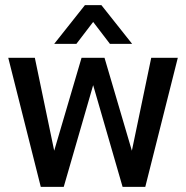

<svg xmlns="http://www.w3.org/2000/svg" viewBox="-20 -724 721 744"><path d="M669 -500 543 0H455L341 -394L227 0H138L12 -500H115L190 -140L296 -500H385L491 -140L566 -500ZM309 -704H373L492 -554H406L341 -639L276 -554H190Z"/></svg>

Font: Sarabun Medium
Style: Regular
Weight: 500
Designer: Suppakit Chalermlarp | Katatrad Co.,Ltd.
Foundry: Cadson Demak Co.,Ltd.
Version: Version 1.000; ttfautohint (v1.6)